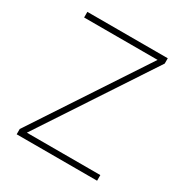

<svg xmlns="http://www.w3.org/2000/svg" viewBox="-171 -873 962 1005"><g transform="rotate(30 310.0 -370.0)"><path d="M69 0V-32L513 -706H69V-740H555V-708L111 -34H555V0Z"/></g></svg>

Font: Be Vietnam Pro Thin
Style: Regular
Weight: 100
Designer: Lam Bao, Tony Le, Vietanh Nguyen
Foundry: Yellow Type Foundry
Version: Version 1.002; ttfautohint (v1.8.3)